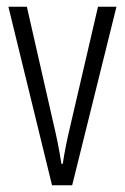

<svg xmlns="http://www.w3.org/2000/svg" viewBox="-20 -552 372 572"><path d="M135 0 5 -532H60L139 -185Q146 -156 152 -126Q158 -96 163 -64H167Q174 -112 189 -175L272 -532H327L195 0Z"/></svg>

Font: Noto Sans Hebrew ExtraCondensed Light
Style: Regular
Weight: 300
Width: 2
Designer: Monotype Design Team
Foundry: Monotype Imaging Inc.
Version: Version 2.004; ttfautohint (v1.8.4.7-5d5b)